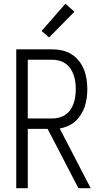

<svg xmlns="http://www.w3.org/2000/svg" viewBox="-20 -996 540 1016"><path d="M66 0V-735H257Q283 -735 309.5 -729Q336 -723 358.5 -709Q381 -695 397.5 -674Q414 -653 424 -628.5Q434 -604 438 -577.5Q442 -551 442 -524Q442 -501 439 -478Q436 -455 428.5 -432.5Q421 -410 408.5 -390Q396 -370 379 -354.5Q362 -339 340.5 -329.5Q319 -320 296 -316L460 0H395L232 -314H127V0ZM127 -369H257Q275 -369 293.5 -374Q312 -379 327.5 -390Q343 -401 353.5 -416.5Q364 -432 370 -450Q376 -468 378.5 -487Q381 -506 381 -524Q381 -543 378.5 -562Q376 -581 370 -598.5Q364 -616 353.5 -632Q343 -648 327.5 -659Q312 -670 293.5 -675Q275 -680 257 -680H127ZM240 -798 200 -832 326 -976 374 -934Z"/></svg>

Font: Iosevka SS04 Light
Style: Regular
Weight: 300
Monospace: yes
Designer: Belleve Invis
Foundry: Belleve Invis
Version: Version 19.0.0; ttfautohint (v1.8.4)